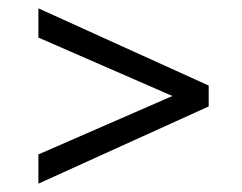

<svg xmlns="http://www.w3.org/2000/svg" viewBox="-20 -565 580 460"><path d="M72 -475 393 -335 72 -195V-125L480 -310V-360L72 -545Z"/></svg>

Font: MV Cash Light
Style: Regular
Weight: 300
Designer: Rodrigo Fuenzalida
Foundry: fragTYPE
Version: Version 1.100;Glyphs 3.1.2 (3151)